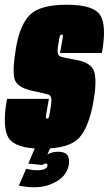

<svg xmlns="http://www.w3.org/2000/svg" viewBox="-35 -623 459 811"><path d="M142.5 5Q31.5 5 2.2 -39.2Q-27 -83.5 -5.5 -205.5H171.5Q161 -146 159 -134Q157.5 -125.5 161 -123Q162 -122 164 -122Q171 -122 173 -134Q175 -146 179.5 -172Q187.5 -217 171.2 -222.8Q155 -228.5 105.5 -238.5Q33 -253 25.2 -293.8Q17.5 -334.5 33 -423.5Q50 -521 93.2 -562Q136.5 -603 247.5 -603Q358.5 -603 387.5 -560.2Q416.5 -517.5 395.5 -399H218.5Q228.5 -455 230.5 -466Q232 -473.5 229 -476Q227.5 -477 225.5 -477Q218.5 -477 216.5 -466Q214.5 -455 210.5 -431Q203 -391 219.2 -384.8Q235.5 -378.5 283.5 -370.5Q352.5 -359 363.5 -318.5Q374.5 -278 360 -195.5Q339.5 -81 296.5 -38Q253.5 5 142.5 5ZM109.5 168Q95.5 168 77.2 166.2Q59 164.5 44.5 161L75.5 90Q82.5 92 95.2 94Q108 96 120.5 96Q145.5 96 154.8 90.5Q164 85 165.5 77Q167 68 158.5 68Q150.5 68 144.5 74L84.5 68L113.5 0H178.5L165 29.5Q173.5 24.5 184.8 21.2Q196 18 211.5 18Q265 18 255.5 74Q248 116.5 205.8 142.2Q163.5 168 109.5 168Z"/></svg>

Font: Anybody UltraCondensed Black
Style: Italic
Weight: 900
Width: 1
Italic angle: -10°
Designer: Tyler Finck
Foundry: Etcetera Type Company
Version: Version 1.010; ttfautohint (v1.8.3) -l 8 -r 50 -G 200 -x 14 